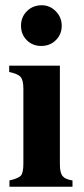

<svg xmlns="http://www.w3.org/2000/svg" viewBox="-20 -711 318 731"><path d="M208 -461V-85Q208 -53 218.5 -40.5Q229 -28 256 -24V0H16V-24Q51 -32 60 -43Q69 -54 69 -88V-373Q69 -406 58.5 -418Q48 -430 15 -437V-461ZM139 -691Q170 -691 192.5 -668Q215 -645 215 -613Q215 -580 192.5 -558Q170 -536 137 -536Q104 -536 82 -558Q60 -580 60 -613Q60 -646 82.5 -668.5Q105 -691 139 -691Z"/></svg>

Font: STIX
Style: Bold
Weight: 700
Designer: MicroPress Inc., with final additions and corrections provided by Coen Hoffman, Elsevier (retired)
Version: Version 1.1.1